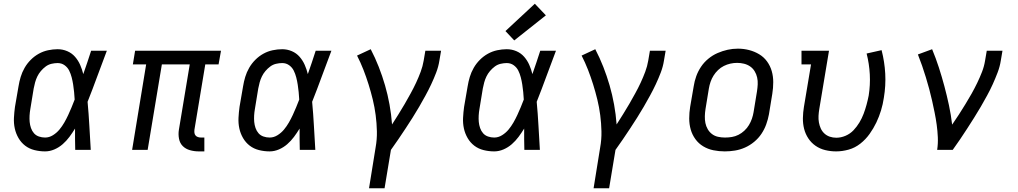

<svg xmlns="http://www.w3.org/2000/svg" viewBox="-20 -801 5440 1026"><path d="M221 8Q192 8 164 1Q136 -6 114.5 -22.5Q93 -39 79 -63Q65 -87 59 -114.5Q53 -142 54.5 -171.5Q56 -201 60 -230L79 -340Q83 -365 90.5 -390Q98 -415 111.5 -438.5Q125 -462 144.5 -481.5Q164 -501 187.5 -514Q211 -527 237 -532.5Q263 -538 288 -538Q315 -538 339.5 -527.5Q364 -517 381 -497.5Q398 -478 408.5 -454Q419 -430 425 -405Q436 -436 446.5 -467.5Q457 -499 467 -530H551Q525 -462 500 -393.5Q475 -325 448 -257Q454 -193 457.5 -128.5Q461 -64 465 0H382Q381 -29 381 -57.5Q381 -86 381 -114Q367 -91 351 -69.5Q335 -48 315 -30.5Q295 -13 270.5 -2.5Q246 8 221 8ZM221 -66Q243 -66 263 -78.5Q283 -91 297.5 -108.5Q312 -126 323.5 -146Q335 -166 344.5 -186.5Q354 -207 362.5 -227.5Q371 -248 379 -269Q378 -289 376 -309Q374 -329 371 -348.5Q368 -368 363 -387.5Q358 -407 349.5 -424Q341 -441 325 -452.5Q309 -464 288 -464Q272 -464 255 -460Q238 -456 224 -445.5Q210 -435 198.5 -421.5Q187 -408 179.5 -392.5Q172 -377 167.5 -360.5Q163 -344 160 -328L142 -218Q139 -201 138 -183.5Q137 -166 138.5 -149.5Q140 -133 145.5 -117Q151 -101 161.5 -89Q172 -77 188 -71.5Q204 -66 221 -66Z M1042 8Q1018 8 995 1.5Q972 -5 956.5 -20.5Q941 -36 936.5 -60Q932 -84 936 -108L994 -457H845L769 0H686L761 -457H690L702 -530H1161L1148 -457H1077L1019 -108Q1018 -99 1019 -91Q1020 -83 1025 -77Q1030 -71 1038 -68.5Q1046 -66 1055 -66H1072V8Z M1421 8Q1392 8 1364 1Q1336 -6 1314.5 -22.5Q1293 -39 1279 -63Q1265 -87 1259 -114.5Q1253 -142 1254.5 -171.5Q1256 -201 1260 -230L1279 -340Q1283 -365 1290.5 -390Q1298 -415 1311.5 -438.5Q1325 -462 1344.5 -481.5Q1364 -501 1387.5 -514Q1411 -527 1437 -532.5Q1463 -538 1488 -538Q1515 -538 1539.5 -527.5Q1564 -517 1581 -497.5Q1598 -478 1608.5 -454Q1619 -430 1625 -405Q1636 -436 1646.5 -467.5Q1657 -499 1667 -530H1751Q1725 -462 1700 -393.5Q1675 -325 1648 -257Q1654 -193 1657.5 -128.5Q1661 -64 1665 0H1582Q1581 -29 1581 -57.5Q1581 -86 1581 -114Q1567 -91 1551 -69.5Q1535 -48 1515 -30.5Q1495 -13 1470.5 -2.5Q1446 8 1421 8ZM1421 -66Q1443 -66 1463 -78.5Q1483 -91 1497.5 -108.5Q1512 -126 1523.5 -146Q1535 -166 1544.5 -186.5Q1554 -207 1562.5 -227.5Q1571 -248 1579 -269Q1578 -289 1576 -309Q1574 -329 1571 -348.5Q1568 -368 1563 -387.5Q1558 -407 1549.5 -424Q1541 -441 1525 -452.5Q1509 -464 1488 -464Q1472 -464 1455 -460Q1438 -456 1424 -445.5Q1410 -435 1398.5 -421.5Q1387 -408 1379.5 -392.5Q1372 -377 1367.5 -360.5Q1363 -344 1360 -328L1342 -218Q1339 -201 1338 -183.5Q1337 -166 1338.5 -149.5Q1340 -133 1345.5 -117Q1351 -101 1361.5 -89Q1372 -77 1388 -71.5Q1404 -66 1421 -66Z M1952 205 1987 -12Q1995 -56 1994 -99.5Q1993 -143 1987.5 -185.5Q1982 -228 1972 -269Q1962 -310 1949.5 -350Q1937 -390 1922 -428.5Q1907 -467 1888 -504L1961 -538Q1985 -492 2004 -443.5Q2023 -395 2037.5 -345Q2052 -295 2061.5 -242.5Q2071 -190 2075 -136Q2092 -163 2109.5 -190.5Q2127 -218 2143 -246Q2159 -274 2174.5 -302Q2190 -330 2203.5 -359Q2217 -388 2228 -417.5Q2239 -447 2244 -477L2253 -530H2337L2328 -477Q2323 -445 2311 -413.5Q2299 -382 2284.5 -351Q2270 -320 2253.5 -290Q2237 -260 2220 -230.5Q2203 -201 2184.5 -172Q2166 -143 2147 -114Q2128 -85 2108.5 -56.5Q2089 -28 2069 0L2035 205Z M2621 8Q2592 8 2564 1Q2536 -6 2514.5 -22.5Q2493 -39 2479 -63Q2465 -87 2459 -114.5Q2453 -142 2454.5 -171.5Q2456 -201 2460 -230L2479 -340Q2483 -365 2490.5 -390Q2498 -415 2511.5 -438.5Q2525 -462 2544.5 -481.5Q2564 -501 2587.5 -514Q2611 -527 2637 -532.5Q2663 -538 2688 -538Q2715 -538 2739.5 -527.5Q2764 -517 2781 -497.5Q2798 -478 2808.5 -454Q2819 -430 2825 -405Q2836 -436 2846.5 -467.5Q2857 -499 2867 -530H2951Q2925 -462 2900 -393.5Q2875 -325 2848 -257Q2854 -193 2857.5 -128.5Q2861 -64 2865 0H2782Q2781 -29 2781 -57.5Q2781 -86 2781 -114Q2767 -91 2751 -69.5Q2735 -48 2715 -30.5Q2695 -13 2670.5 -2.5Q2646 8 2621 8ZM2621 -66Q2643 -66 2663 -78.5Q2683 -91 2697.5 -108.5Q2712 -126 2723.5 -146Q2735 -166 2744.5 -186.5Q2754 -207 2762.5 -227.5Q2771 -248 2779 -269Q2778 -289 2776 -309Q2774 -329 2771 -348.5Q2768 -368 2763 -387.5Q2758 -407 2749.5 -424Q2741 -441 2725 -452.5Q2709 -464 2688 -464Q2672 -464 2655 -460Q2638 -456 2624 -445.5Q2610 -435 2598.5 -421.5Q2587 -408 2579.5 -392.5Q2572 -377 2567.5 -360.5Q2563 -344 2560 -328L2542 -218Q2539 -201 2538 -183.5Q2537 -166 2538.5 -149.5Q2540 -133 2545.5 -117Q2551 -101 2561.5 -89Q2572 -77 2588 -71.5Q2604 -66 2621 -66ZM2728 -585 2681 -635 2838 -781 2897 -719Z M3152 205 3187 -12Q3195 -56 3194 -99.5Q3193 -143 3187.5 -185.5Q3182 -228 3172 -269Q3162 -310 3149.5 -350Q3137 -390 3122 -428.5Q3107 -467 3088 -504L3161 -538Q3185 -492 3204 -443.5Q3223 -395 3237.5 -345Q3252 -295 3261.5 -242.5Q3271 -190 3275 -136Q3292 -163 3309.5 -190.5Q3327 -218 3343 -246Q3359 -274 3374.5 -302Q3390 -330 3403.5 -359Q3417 -388 3428 -417.5Q3439 -447 3444 -477L3453 -530H3537L3528 -477Q3523 -445 3511 -413.5Q3499 -382 3484.5 -351Q3470 -320 3453.5 -290Q3437 -260 3420 -230.5Q3403 -201 3384.5 -172Q3366 -143 3347 -114Q3328 -85 3308.5 -56.5Q3289 -28 3269 0L3235 205Z M3853 8Q3822 8 3792.5 2Q3763 -4 3738 -19Q3713 -34 3696 -57.5Q3679 -81 3671 -109Q3663 -137 3663 -168Q3663 -199 3668 -230L3687 -340Q3691 -367 3700.5 -393.5Q3710 -420 3726 -444Q3742 -468 3765 -487Q3788 -506 3814.5 -517.5Q3841 -529 3868 -535Q3895 -541 3923 -541Q3954 -541 3983 -533.5Q4012 -526 4037 -511Q4062 -496 4079 -472.5Q4096 -449 4104 -421Q4112 -393 4112 -362Q4112 -331 4107 -300L4089 -190Q4084 -163 4074.5 -136.5Q4065 -110 4049 -86Q4033 -62 4010 -43Q3987 -24 3961 -12.5Q3935 -1 3907.5 3.5Q3880 8 3853 8ZM3854 -66Q3873 -66 3891 -69Q3909 -72 3926 -80.5Q3943 -89 3957.5 -102.5Q3972 -116 3982 -132.5Q3992 -149 3998 -166.5Q4004 -184 4007 -202L4025 -312Q4028 -331 4029 -350Q4030 -369 4026 -387Q4022 -405 4012.5 -420.5Q4003 -436 3988.5 -446Q3974 -456 3956 -460.5Q3938 -465 3919 -465Q3901 -465 3883 -461Q3865 -457 3848 -448.5Q3831 -440 3817 -426.5Q3803 -413 3793 -397Q3783 -381 3777 -363.5Q3771 -346 3768 -328L3750 -218Q3747 -199 3746.5 -180Q3746 -161 3749.5 -143.5Q3753 -126 3762 -110.5Q3771 -95 3785 -84.5Q3799 -74 3817 -70Q3835 -66 3854 -66Z M4448 8Q4418 8 4389.5 1Q4361 -6 4338 -22Q4315 -38 4299.5 -61.5Q4284 -85 4277 -112.5Q4270 -140 4270.5 -170Q4271 -200 4276 -230L4314 -457H4263V-530H4410L4358 -218Q4355 -200 4354 -182Q4353 -164 4356 -147Q4359 -130 4366 -114.5Q4373 -99 4385.5 -87.5Q4398 -76 4414.5 -70.5Q4431 -65 4449 -65Q4474 -65 4498.5 -75.5Q4523 -86 4541 -105Q4559 -124 4572.5 -146.5Q4586 -169 4595 -193Q4604 -217 4610.5 -241Q4617 -265 4622 -290Q4631 -347 4628 -403.5Q4625 -460 4611 -515L4691 -533Q4707 -471 4710.5 -407.5Q4714 -344 4703 -278Q4698 -244 4688 -211Q4678 -178 4663 -146.5Q4648 -115 4627 -85.5Q4606 -56 4577.5 -33.5Q4549 -11 4515 -1.5Q4481 8 4448 8Z M4988 0Q4993 -34 4991.5 -67.5Q4990 -101 4985.5 -134Q4981 -167 4974.5 -199Q4968 -231 4961 -262.5Q4954 -294 4945.5 -325.5Q4937 -357 4927.5 -388Q4918 -419 4907.5 -449.5Q4897 -480 4885 -510L4961 -538Q4981 -490 4997 -440.5Q5013 -391 5026.5 -340.5Q5040 -290 5051 -238.5Q5062 -187 5068 -135Q5087 -162 5104.5 -189.5Q5122 -217 5139 -244.5Q5156 -272 5172 -300.5Q5188 -329 5202 -358Q5216 -387 5227.5 -416.5Q5239 -446 5244 -477L5253 -530H5337L5328 -477Q5323 -445 5311 -413.5Q5299 -382 5285 -351Q5271 -320 5254.5 -290Q5238 -260 5221 -230.5Q5204 -201 5185.5 -172Q5167 -143 5148.5 -114Q5130 -85 5110.5 -56.5Q5091 -28 5071 0Z"/></svg>

Font: Iosevka Slab Extended Oblique
Style: Regular
Weight: 400
Width: 7
Italic angle: -9°
Monospace: yes
Designer: Belleve Invis
Foundry: Belleve Invis
Version: Version 11.1.0; ttfautohint (v1.8.3)